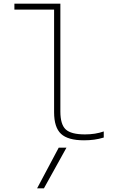

<svg xmlns="http://www.w3.org/2000/svg" viewBox="-20 -750 640 1040"><path d="M218 270H181L298 50H340ZM435 10Q348 10 310.5 -25Q273 -60 273 -142V-698H58V-730H307V-146Q307 -76 336 -49Q365 -22 440 -22Q469 -22 494 -26Q519 -30 542 -38V-5Q516 3 490 6.5Q464 10 435 10Z"/></svg>

Font: M PLUS Code Latin Expanded ExtraLight
Style: Regular
Weight: 250
Width: 7
Designer: Coji Morishita
Foundry: UNDERFOREST DESIGN
Version: Version 1.002; ttfautohint (v1.8.3)